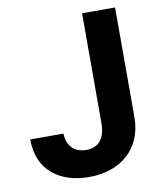

<svg xmlns="http://www.w3.org/2000/svg" viewBox="-83 -794 736 871"><g transform="rotate(-10 285.0 -358.5)"><path d="M354.4 -727.3V-220.2C354 -150.2 322.8 -113.3 266 -113.3C212.4 -113.3 177.6 -146.7 176.5 -204.5H23.4C22.7 -59.3 126.4 9.9 258.2 9.9C405.5 9.9 506 -79.2 506.4 -220.2V-727.3Z"/></g></svg>

Font: Margiela Sans
Style: Bold
Weight: 700
Designer: Stefan Endress, Andreas Faust
Version: Version 1.100;FEAKit 1.0